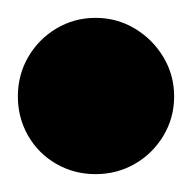

<svg xmlns="http://www.w3.org/2000/svg" viewBox="-57 -1058 215 215"><path d="M-37 -950Q-37 -926 -25.5 -906Q-14 -886 6 -874.5Q26 -863 50 -863Q74 -863 94 -874.5Q114 -886 126 -906Q138 -926 138 -950Q138 -974 126 -994Q114 -1014 94 -1026Q74 -1038 50 -1038Q26 -1038 6 -1026Q-14 -1014 -25.5 -994Q-37 -974 -37 -950Z"/></svg>

Font: Linefont
Style: Bold
Weight: 700
Monospace: yes
Version: Version 3.002;gftools[0.9.33]